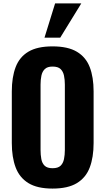

<svg xmlns="http://www.w3.org/2000/svg" viewBox="-20 -1091 616 1122"><path d="M287 11Q198 11 146 -21Q94 -53 71.5 -112.5Q49 -172 49 -255V-557Q49 -640 71.5 -699Q94 -758 146 -789Q198 -820 287 -820Q377 -820 429.5 -788.5Q482 -757 504.5 -698.5Q527 -640 527 -557V-255Q527 -172 504.5 -112.5Q482 -53 429.5 -21Q377 11 287 11ZM287 -108Q319 -108 334 -122.5Q349 -137 354 -161.5Q359 -186 359 -214V-597Q359 -625 354 -649Q349 -673 334 -687.5Q319 -702 287 -702Q257 -702 242 -687.5Q227 -673 222 -649Q217 -625 217 -597V-214Q217 -186 221.5 -161.5Q226 -137 241 -122.5Q256 -108 287 -108ZM240 -871 302 -1071H455L332 -871Z"/></svg>

Font: Oswald SemiBold
Style: Regular
Weight: 600
Designer: Vernon Adams
Foundry: Vernon Adams
Version: Version 4.100; ttfautohint (v1.8.1.43-b0c9)